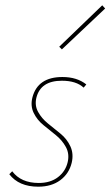

<svg xmlns="http://www.w3.org/2000/svg" viewBox="-20 -700 416 723"><path d="M213 -514 203 -524 365 -680 376 -668ZM124 3Q51 3 15 -44L26 -55Q59 -11 126 -11Q170 -11 198.5 -33Q227 -55 235 -90Q242 -121 228 -146.5Q214 -172 190.5 -191Q167 -210 143.5 -229Q120 -248 107 -274.5Q94 -301 102 -333Q122 -410 215 -410Q270 -410 305 -382L295 -370Q267 -396 213 -396Q133 -396 117 -332Q110 -303 123.5 -278.5Q137 -254 160.5 -235Q184 -216 208 -196.5Q232 -177 245 -149Q258 -121 250 -87Q240 -46 207 -21.5Q174 3 124 3Z"/></svg>

Font: EauTestText Thin
Style: Italic
Weight: 250
Italic angle: -12°
Designer: Christian Thalmann (Catharsis Fonts)
Version: Version 0.001;PS 000.001;hotconv 1.0.88;makeotf.lib2.5.64775